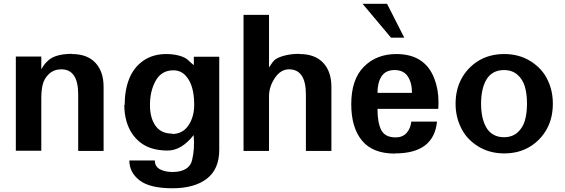

<svg xmlns="http://www.w3.org/2000/svg" viewBox="-20 -800 2998 1019"><path d="M362.8 -514.2 361.8 -513.2Q442.9 -513.2 486.3 -466.8Q529.8 -420.4 529.8 -338.9V1H395V-298.8Q395 -432.1 305.2 -432.1Q266.6 -432.1 240.2 -407.7Q213.9 -383.3 206.1 -349.1Q199.2 -319.8 199.2 -278.8V0H64V-500H199.2V-433.1Q202.1 -437.5 207.3 -445.3Q212.4 -453.1 213.4 -454.6Q214.4 -456.1 218 -460.7Q221.7 -465.3 225.1 -468.5Q228.5 -471.7 234.9 -478Q272.5 -514.2 362.8 -514.2Z M639.6 -243.2 641.6 -242.2Q641.6 -321.3 665.5 -381.6Q689.5 -441.9 740.2 -477.5Q791 -513.2 862.8 -513.2Q899.9 -513.2 931.2 -504.6Q962.4 -496.1 978.5 -481Q993.2 -466.3 1008.8 -454.1V-499H1143.6V-4.9Q1143.6 98.1 1077.4 148.7Q1011.2 199.2 895.5 199.2Q775.4 199.2 720.7 157.2Q666.5 115.2 666.5 51.8H801.8Q801.8 83.5 828.4 98.1Q855 112.8 895.5 112.8Q938.5 112.8 965.3 96.9Q992.2 81.1 999.5 49.8Q1014.2 -11.2 1007.8 -83Q942.9 -1 869.6 -1Q782.2 -1 728 -41.5Q673.8 -82 651.9 -153.8Q639.6 -197.3 639.6 -243.2ZM894.5 -90.8 893.6 -88.9Q949.2 -88.9 980 -134.3Q1010.7 -179.7 1010.7 -244.1Q1010.7 -349.1 965.8 -397.9Q939.9 -426.8 899.9 -426.8Q837.4 -426.8 806.6 -372.1Q775.9 -317.9 775.9 -242.2Q775.9 -174.3 805.2 -132.6Q834.5 -90.8 894.5 -90.8Z M1569.3 -514.2 1570.3 -513.2Q1651.4 -513.2 1695.1 -466.8Q1738.8 -420.4 1738.8 -338.9V1H1603.5V-298.8Q1603.5 -432.1 1513.7 -432.1Q1469.7 -432.1 1438.7 -386Q1407.7 -339.8 1407.7 -288.1V1H1272.5V-721.2H1407.7V-441.9Q1425.8 -471.2 1438.2 -482.2Q1450.7 -493.2 1482.4 -502.9Q1520 -514.2 1569.3 -514.2Z M2125.5 -600.1H2055.2L1904.3 -779.8H2034.2ZM2077.1 14.2 2075.2 15.1Q1958 15.1 1901.1 -54Q1844.2 -123 1844.2 -247.1Q1844.2 -377.4 1910.2 -444.8Q1977.1 -513.2 2083.5 -513.2Q2235.4 -513.2 2285.2 -382.8Q2307.1 -325.7 2307.1 -259.8L2306.2 -222.2H1983.4Q1983.4 -148.9 2003.4 -109.9Q2023.4 -70.8 2080.1 -70.8Q2116.2 -70.8 2137.5 -94Q2158.7 -117.2 2163.1 -154.8H2299.3Q2282.7 14.2 2077.1 14.2ZM2166.5 -307.1Q2166.5 -361.3 2144 -394.8Q2121.6 -428.2 2074.2 -428.2Q2026.9 -428.2 2005.1 -395Q1983.4 -361.8 1983.4 -307.1Z M2914.1 -250Q2914.1 -174.3 2883.1 -117.2Q2852.1 -60.1 2797.9 -24.9Q2737.3 14.2 2656.2 14.2Q2576.7 14.2 2515.6 -24.4Q2454.6 -63 2426.3 -123Q2397.9 -181.2 2397.9 -249Q2397.9 -324.7 2429 -381.8Q2460 -439 2514.2 -474.1Q2574.7 -513.2 2656.2 -513.2Q2735.8 -513.2 2796.9 -474.6Q2857.9 -436 2886.2 -376Q2914.1 -318.8 2914.1 -250ZM2654.8 -71.8Q2697.8 -71.8 2726.1 -96.4Q2754.4 -121.1 2765.6 -159.7Q2776.9 -198.2 2776.9 -250Q2776.9 -301.8 2765.6 -340.3Q2754.4 -378.9 2726.1 -403.6Q2697.8 -428.2 2654.8 -428.2Q2622.1 -428.2 2598.1 -414.3Q2574.2 -400.4 2560.3 -375.5Q2546.4 -350.6 2539.8 -319.3Q2533.2 -288.1 2533.2 -250Q2533.2 -211.9 2539.8 -180.7Q2546.4 -149.4 2560.3 -124.5Q2574.2 -99.6 2598.1 -85.7Q2622.1 -71.8 2654.8 -71.8Z"/></svg>

Font: Perun
Style: Bold
Weight: 700
Foundry: Copyright (c) Stefan Peev, Context Ltd, 2016
Version: Version 1.0000